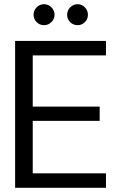

<svg xmlns="http://www.w3.org/2000/svg" viewBox="-20 -895 562 915"><path d="M52 0V-700H485V-631H136V-387H455V-319H136V-69H485V0ZM190 -775Q169 -775 154.5 -789.5Q140 -804 140 -825Q140 -845 154.5 -860Q169 -875 190 -875Q210 -875 225 -860Q240 -845 240 -825Q240 -804 225 -789.5Q210 -775 190 -775ZM350 -775Q329 -775 314.5 -789.5Q300 -804 300 -825Q300 -845 314.5 -860Q329 -875 350 -875Q370 -875 384.5 -860Q399 -845 399 -825Q399 -804 384.5 -789.5Q370 -775 350 -775Z"/></svg>

Font: DM Sans 9pt 36pt
Style: Regular
Weight: 400
Version: Version 4.004;gftools[0.9.30]